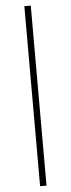

<svg xmlns="http://www.w3.org/2000/svg" viewBox="-65 -836 396 1073"><g transform="rotate(-5 133.0 -300.0)"><path d="M115 -805H151V205H115Z"/></g></svg>

Font: Overpass Thin
Style: Regular
Weight: 100
Designer: Delve Withrington, Thomas Jockin
Foundry: Delve Fonts
Version: Version 3.000;DELV;Overpass